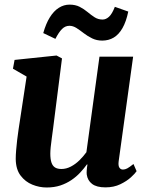

<svg xmlns="http://www.w3.org/2000/svg" viewBox="-20 -800 640 830"><path d="M181.5 10.5Q150 10.5 119.8 -1.8Q89.5 -14 69 -41Q48.5 -68 48 -113Q48 -130 49.8 -151Q51.5 -172 54.2 -195.2Q57 -218.5 60.5 -242Q64 -265.5 67.5 -288L95 -469L36 -503L43 -541L224.5 -560L248 -547.5L215 -288Q212.5 -266.5 209.5 -244.5Q206.5 -222.5 203.8 -202Q201 -181.5 199.2 -164.5Q197.5 -147.5 197.5 -136Q197.5 -112 202.5 -97.2Q207.5 -82.5 218 -76Q228.5 -69.5 245.5 -69.5Q266.5 -69.5 286.5 -80Q306.5 -90.5 323.5 -107.2Q340.5 -124 353.5 -142L410 -555H555.5L493 -103Q490.5 -84 496 -75.5Q501.5 -67 511.5 -67Q520.5 -67 530 -72Q539.5 -77 557 -91L570.5 -60Q564 -50 546 -33.5Q528 -17 500 -3.5Q472 10 436 10Q397.5 10 378 -5Q358.5 -20 355 -45.5Q354.5 -48.5 354.5 -53.5Q354.5 -58.5 355 -64.5Q355.5 -70.5 356.2 -76.8Q357 -83 358 -88.5L356 -89.5Q343 -71.5 326.5 -53.8Q310 -36 288.5 -21.5Q267 -7 240.8 1.8Q214.5 10.5 181.5 10.5ZM167 -657Q178.5 -698 195.5 -725.2Q212.5 -752.5 234.2 -766.2Q256 -780 280.5 -780Q306 -780 324.5 -770.5Q343 -761 358.5 -748Q374 -735 389.2 -725.2Q404.5 -715.5 423.5 -715.5Q438 -715.5 451.2 -727.5Q464.5 -739.5 476.5 -770.5L534.5 -750Q525.5 -706.5 509.5 -678.5Q493.5 -650.5 471.5 -637.5Q449.5 -624.5 422 -624.5Q398 -624.5 378.5 -634Q359 -643.5 342.5 -656.2Q326 -669 310.8 -678.8Q295.5 -688.5 280 -688.5Q262 -688.5 248 -674.5Q234 -660.5 219.5 -632Z"/></svg>

Font: Merriweather 36pt ExtraBold
Style: Italic
Weight: 800
Italic angle: -7.8°
Version: Version 2.101